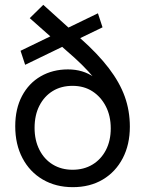

<svg xmlns="http://www.w3.org/2000/svg" viewBox="-20 -764 600 794"><path d="M281 10Q211 10 157 -21.5Q103 -53 73 -110Q43 -167 43 -242Q43 -314 71 -367Q99 -420 148.5 -448.5Q198 -477 261 -477Q323 -477 368.5 -445Q414 -413 440 -351L427 -337Q410 -391 368.5 -442Q327 -493 252 -557L103 -689L159 -744L313 -605Q385 -541 430 -482Q475 -423 496 -364.5Q517 -306 517 -240Q517 -166 487.5 -109.5Q458 -53 405 -21.5Q352 10 281 10ZM280 -62Q327 -62 362.5 -83.5Q398 -105 418 -143.5Q438 -182 438 -233Q438 -285 417.5 -324.5Q397 -364 362 -386.5Q327 -409 280 -409Q233 -409 198 -387.5Q163 -366 143 -327Q123 -288 123 -235Q123 -184 143 -144.5Q163 -105 198.5 -83.5Q234 -62 280 -62ZM84 -496 65 -554 385 -709 404 -651Z"/></svg>

Font: SUSE
Style: Regular
Weight: 400
Designer: Rene Bieder
Foundry: SUSE
Version: Version 1.000